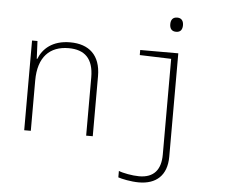

<svg xmlns="http://www.w3.org/2000/svg" viewBox="-62 -811 1325 1130"><g transform="rotate(5 600.0 -246.0)"><path d="M940 -655C968 -655 977 -674 977 -697C977 -721 966 -739 940 -739C912 -739 902 -721 902 -697C902 -672 913 -655 940 -655ZM100 0H139V-297C139 -437 208 -504 319 -504C413 -504 466 -456 466 -344V0H505V-355C505 -479 436 -539 325 -539C220 -539 164 -486 140 -425H137L132 -530H100ZM799 247C900 247 964 192 964 81V-530H739V-500L925 -494V72C925 160 885 211 797 211C757 211 699 200 676 190V228C696 235 751 247 799 247Z"/></g></svg>

Font: Noto Sans Mono ExtraLight
Style: Regular
Weight: 200
Designer: Monotype Design Team
Foundry: Monotype Imaging Inc.
Version: Version 2.014